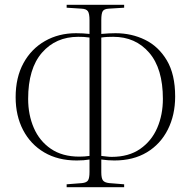

<svg xmlns="http://www.w3.org/2000/svg" viewBox="-20 -764 793 798"><path d="M257 14V2L321 -3Q340 -5 346 -14.5Q352 -24 352 -49V-101Q340 -99 327 -98Q314 -97 299 -97Q221 -97 164 -130.5Q107 -164 76 -223.5Q45 -283 45 -360Q45 -442 77.5 -501.5Q110 -561 167 -593.5Q224 -626 296 -626Q325 -626 352 -623V-680Q352 -707 345.5 -717Q339 -727 319 -728L257 -732V-744H496V-732L432 -728Q413 -727 407 -717.5Q401 -708 401 -680V-623Q433 -626 460 -626Q527 -626 583 -598.5Q639 -571 673.5 -513Q708 -455 708 -363Q708 -286 677.5 -225.5Q647 -165 590.5 -131Q534 -97 455 -97Q443 -97 429 -98Q415 -99 401 -101V-48Q401 -23 408 -14Q415 -5 434 -3L496 2V14ZM310 -113Q331 -113 352 -116V-608Q338 -610 328 -610.5Q318 -611 305 -611Q212 -611 154.5 -545Q97 -479 97 -353Q97 -287 120.5 -232.5Q144 -178 191.5 -145.5Q239 -113 310 -113ZM444 -112Q515 -112 562.5 -145Q610 -178 633.5 -232.5Q657 -287 657 -353Q657 -479 600 -545Q543 -611 451 -611Q438 -611 426.5 -610.5Q415 -610 401 -608V-116Q412 -115 423 -113.5Q434 -112 444 -112Z"/></svg>

Font: Literata 72pt ExtraLight
Style: Regular
Weight: 200
Designer: Latin by Veronika Burian and Jose Scaglione. Greek by Irene Vlachou. Cyrillic by Vera Evstafieva.
Foundry: TypeTogether
Version: Version 3.002